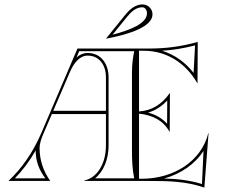

<svg xmlns="http://www.w3.org/2000/svg" viewBox="-20 -820 1025 870"><path d="M462 -645C571.9 -665.5 671 -700.5 671 -755C671 -779.8 650.8 -800 626 -800C594.1 -800 568.8 -779 546.7 -751.7L461 -646ZM490.1 -662.9 556 -744.1C575.5 -768.1 597.2 -787 625 -787C636.6 -787 646 -774.9 646 -760C646 -713.6 571.2 -684 490.1 -662.9ZM723.6 -11.2C798.9 -31.8 863.1 -75.7 902.2 -136.3L895.2 13.9C836.6 -4.2 781.8 -9.5 723.6 -11.2ZM714.3 -590C764.9 -593.3 812.9 -601.1 863.9 -614.3L857.2 -489.7C819.3 -538.2 770.7 -572.6 714.3 -590ZM141.6 -138.2C141.6 -90.6 156.6 -50.3 185.5 -12H47.4C81.9 -47.5 113.6 -89 141.6 -138.2ZM588 -588C581.3 -554.3 578 -524.3 578 -490V-140C578 -94.7 579.2 -56.2 588 -12H410.8C450 -43.4 472 -99.6 472 -160V-470C472 -528 439.6 -580 377 -580C357.5 -580 340.9 -572.1 326.8 -559.8L338.9 -588ZM331 -600 168 -219C128.3 -126.3 76 -54 19 -1L20 0H206L207 -1C176 -45 159.4 -95.5 159.4 -147.4C159.4 -171.3 167.7 -193 177.2 -215.1L215 -303H460V-160C460 -82.8 423.6 -15.2 362 -2V0H652C742.9 0 821.4 1 906 30L925 -217H924C892.4 -89.3 767.2 -10 622 -10H610V-305C671.9 -298.5 720.1 -273.9 748 -223H749L750 -398H749C714.1 -348.3 669.9 -318.9 610 -315V-590H632C735 -590 821.7 -534.5 874 -443H875L876 -630C799.3 -608.7 731.7 -600 652 -600ZM221.4 -318 297 -494C314.5 -534.8 341.4 -568 377 -568C431.1 -568 460 -524.1 460 -470V-318ZM651 -309.8C685 -319.5 713.9 -338.9 737.8 -364.8L737.2 -259.1C714.1 -284.9 685 -300.7 651 -309.8Z"/></svg>

Font: Sortefax
Style: Medium
Weight: 500
Designer: gluk
Foundry: gluk
Version: Version 0.261